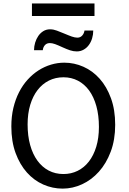

<svg xmlns="http://www.w3.org/2000/svg" viewBox="-20 -1092 753 1124"><path d="M654.3 -361.3Q654.3 -273.4 628.2 -204.1Q602.1 -134.8 558.8 -86.7Q515.6 -38.6 460.4 -13.2Q405.3 12.2 346.7 12.2Q287.6 12.2 233.4 -11.7Q179.2 -35.6 137.7 -82Q96.2 -128.4 71.3 -196Q46.4 -263.7 46.4 -351.6Q46.4 -410.2 58.3 -460.4Q70.3 -510.7 91.6 -552.2Q112.8 -593.8 142.1 -626Q171.4 -658.2 205.8 -680.2Q240.2 -702.1 278.6 -713.6Q316.9 -725.1 356.4 -725.1Q414.6 -725.1 468.5 -701.2Q522.5 -677.2 563.7 -630.9Q605 -584.5 629.6 -516.8Q654.3 -449.2 654.3 -361.3ZM559.1 -349.1Q559.1 -416.5 544.2 -470.5Q529.3 -524.4 502 -562Q474.6 -599.6 436.3 -619.6Q397.9 -639.6 351.6 -639.6Q305.2 -639.6 266.6 -620.4Q228 -601.1 200.2 -565.2Q172.4 -529.3 157 -478.3Q141.6 -427.2 141.6 -363.8Q141.6 -296.9 156.5 -243.2Q171.4 -189.5 199 -151.6Q226.6 -113.8 265.1 -93.5Q303.7 -73.2 351.6 -73.2Q396.5 -73.2 434.6 -92Q472.7 -110.8 500.2 -146.2Q527.8 -181.6 543.5 -232.9Q559.1 -284.2 559.1 -349.1ZM179.2 -798.3Q179.2 -820.8 185.8 -842.5Q192.4 -864.3 204.3 -881.6Q216.3 -898.9 233.6 -909.7Q251 -920.4 272.9 -920.4Q283.2 -920.4 293 -918.5Q302.7 -916.5 312.7 -912.8Q322.8 -909.2 333.7 -904.5Q344.7 -899.9 357.4 -895Q370.6 -889.6 381.1 -885.3Q391.6 -880.9 400.6 -877.9Q409.7 -875 417.5 -873.3Q425.3 -871.6 433.1 -871.6Q450.2 -871.6 461.2 -883.8Q472.2 -896 474.6 -913.1H525.9Q525.9 -889.6 519.3 -867.7Q512.7 -845.7 500.2 -828.6Q487.8 -811.5 469.7 -801.3Q451.7 -791 429.2 -791Q409.7 -791 389.9 -797.6Q370.1 -804.2 347.7 -814.5Q319.3 -827.6 302.5 -833.7Q285.6 -839.8 272 -839.8Q253.9 -839.8 243.2 -828.1Q232.4 -816.4 230.5 -798.3ZM167 -1071.8H533.2V-998.5H167Z"/></svg>

Font: Andika New Basic
Style: Regular
Weight: 400
Designer: Victor Gaultney, Annie Olsen, Julie Remington, Don Collingsworth, Eric Hays
Foundry: SIL International
Version: Version 5.500